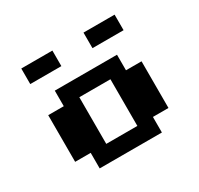

<svg xmlns="http://www.w3.org/2000/svg" viewBox="-133 -768 960 928"><g transform="rotate(-30 347.0 -304.0)"><path d="M260.4 -86.8H434V-347.2H260.4ZM173.6 0V-86.8H86.8V-347.2H173.6V-434H520.8V-347.2H607.6V-86.8H520.8V0ZM434 -520.8V-607.6H607.6V-520.8ZM86.8 -520.8V-607.6H260.4V-520.8Z"/></g></svg>

Font: 8-bit Operator+ 8
Style: Bold
Weight: 700
Designer: GrandChaos9000
Version: Version 1.3.0 - August 1, 2014